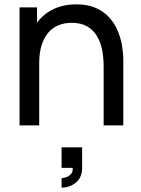

<svg xmlns="http://www.w3.org/2000/svg" viewBox="-20 -574 644 879"><path d="M262 285V241.5Q268.5 241.5 281 238Q293.5 234.5 303.8 224.2Q314 214 313 194.5H262V100.5H356V194.5Q356 238 327.8 261.5Q299.5 285 262 285ZM454.5 0V-270.5Q454.5 -309 447.8 -344.5Q441 -380 424.2 -408.2Q407.5 -436.5 379.2 -453Q351 -469.5 308 -469.5Q274.5 -469.5 247.2 -458.2Q220 -447 200.5 -424Q181 -401 170.2 -366.2Q159.5 -331.5 159.5 -284.5L101 -302.5Q101 -381 129.2 -437.2Q157.5 -493.5 208.8 -523.8Q260 -554 329.5 -554Q382 -554 419 -537.5Q456 -521 480.5 -493.8Q505 -466.5 519 -432.8Q533 -399 538.8 -364.2Q544.5 -329.5 544.5 -298.5V0ZM69.5 0V-540H149.5V-395.5H159.5V0Z"/></svg>

Font: Manrope ExtraLight Medium
Style: Regular
Weight: 500
Version: Version 4.504